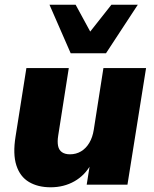

<svg xmlns="http://www.w3.org/2000/svg" viewBox="-20 -784 655 815"><path d="M195 11Q141 11 103 -11.5Q65 -34 49.5 -82Q34 -130 46 -204L92 -495H272L227 -208Q223 -183 226.5 -165Q230 -147 243 -138Q256 -129 277 -129Q303 -129 324 -141.5Q345 -154 359 -177.5Q373 -201 378 -233L419 -495H600L521 0H348L362 -88H367Q341 -40 296 -14.5Q251 11 195 11ZM280 -558 190 -764H301L363 -650L453 -764H565L430 -558Z"/></svg>

Font: Nunito Sans 11pt Black
Style: Italic
Weight: 900
Italic angle: -9°
Version: Version 3.101;gftools[0.9.27]